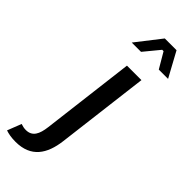

<svg xmlns="http://www.w3.org/2000/svg" viewBox="-367 -754 994 994"><g transform="rotate(45 130.5 -256.5)"><path d="M-3 125C-17 125 -27 122 -40 118L-70 195C-53 201 -30 206 3 206C116 206 162 133 175 30L238 -481H132L69 32C62 89 45 125 -3 125ZM133 -583 203 -668H213L263 -583H331L257 -719H171L65 -583Z"/></g></svg>

Font: Falling Sky
Style: LightObl
Weight: 400
Designer: Paul D. Hunt
Foundry: Adobe Systems Incorporated
Version: Version 1.02